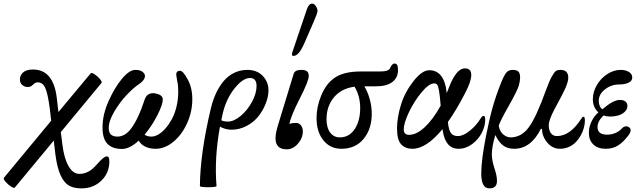

<svg xmlns="http://www.w3.org/2000/svg" viewBox="-70 -811 3535 1061"><path d="M12.2 225.1Q7.8 231 -9.3 219.7Q-26.4 208.5 -39.8 192.9Q-53.2 177.2 -48.8 171.9L212.9 -144L205.1 -210.9Q194.3 -293.9 180.2 -325Q166 -356 138.2 -356Q125 -356 111.8 -342.8Q100.6 -330.1 84 -330.1Q65.9 -330.1 53 -341.3Q40 -352.5 40 -372.1Q40 -395 57.9 -410.9Q75.7 -426.8 112.8 -426.8Q223.1 -426.8 243.2 -274.9L252.9 -191.9L431.2 -405.8Q435.5 -411.6 452.1 -400.9Q468.8 -390.1 481.9 -374.5Q495.1 -358.9 491.2 -353L266.1 -81.1L274.9 -11.2Q283.7 61.5 308.1 105.7Q332.5 149.9 369.1 149.9Q420.9 149.9 463.9 99.1Q503.9 53.2 519 53.2Q527.3 53.2 530.8 59.3Q534.2 65.4 534.2 82Q534.2 144.5 490 187.3Q445.8 230 379.9 230Q337.4 230 310.3 214.1Q283.2 198.2 264.2 156Q245.1 113.8 235.8 40L227.1 -34.2Z M604 12.2Q552.7 12.2 524.7 -15.1Q496.6 -42.5 496.6 -106.9Q496.6 -179.2 530.8 -253.9Q564.5 -329.1 605 -377Q645.5 -424.8 677.7 -424.8Q705.6 -424.8 718.8 -413.1Q734.9 -400.9 730 -382.8Q725.1 -364.7 696.8 -345.2Q667 -325.2 629.9 -286.1Q592.8 -247.1 561.8 -194.8Q530.8 -142.6 530.8 -103Q530.8 -56.2 578.6 -56.2Q619.6 -56.2 651.9 -97.2Q693.4 -150.4 730 -262.2Q737.8 -285.2 755.6 -292.2Q773.4 -299.3 792 -293.9Q829.6 -286.1 829.6 -261.2Q829.6 -233.4 799.8 -174.6Q770 -115.7 729 -66.9Q742.7 -56.2 767.6 -56.2Q784.2 -56.2 804 -67.1Q823.7 -78.1 843.3 -100.1Q862.8 -122.1 878.9 -151.1Q895 -180.2 905 -220.5Q915 -260.7 915 -304.2Q915 -339.4 909.7 -360.8Q903.8 -393.1 903.8 -397.9Q903.8 -419.9 924.8 -419.9Q941.9 -419.9 966.8 -373Q992.7 -326.7 992.7 -262.2Q992.7 -193.8 964.1 -130.4Q935.5 -66.9 888.4 -27.8Q841.3 11.2 790 11.2Q756.3 11.2 731.7 -1.2Q707 -13.7 696.8 -34.2Q647 12.2 604 12.2Z M1034.7 216.8Q1036.1 35.2 1095.7 -213.9Q1106.4 -258.3 1123.5 -295.2Q1140.6 -332 1165 -361.8Q1189.5 -391.6 1223.4 -408.2Q1257.3 -424.8 1297.4 -424.8Q1350.1 -424.8 1381.8 -391.6Q1413.6 -358.4 1413.6 -312Q1413.6 -277.8 1398.9 -240Q1384.3 -202.1 1358.9 -169.4Q1333.5 -136.7 1293.7 -115.5Q1253.9 -94.2 1208.5 -94.2Q1178.2 -94.2 1145.5 -110.8Q1113.8 62.5 1126.5 216.8Q1126.5 223.6 1080.6 223.6Q1034.7 223.6 1034.7 216.8ZM1161.6 -187Q1160.2 -180.2 1157.2 -167Q1154.3 -153.8 1152.8 -147Q1164.1 -139.2 1189.5 -139.2Q1222.7 -139.2 1260 -170.4Q1297.4 -201.7 1322.5 -248.3Q1347.7 -294.9 1347.7 -335.9Q1347.7 -379.9 1311.5 -379.9Q1272 -379.9 1226.3 -322.8Q1180.7 -265.6 1161.6 -187Z M1552.2 -502Q1543.5 -502 1543.5 -509.8Q1543.5 -516.1 1544.4 -519L1623.5 -752.9Q1635.3 -791 1654.3 -791Q1666.5 -791 1675.5 -777.1Q1684.6 -763.2 1684.6 -750Q1684.6 -738.3 1660.6 -684.1L1611.3 -570.8Q1581.1 -502 1552.2 -502ZM1514.6 14.2Q1452.6 14.2 1452.6 -46.9Q1452.6 -74.7 1465.3 -116.2L1552.2 -400.9Q1558.1 -424.8 1594.2 -424.8Q1616.7 -424.8 1626.5 -417Q1636.2 -409.2 1636.2 -391.1Q1636.2 -363.3 1586.4 -266.1Q1537.1 -169.9 1529.3 -126Q1543.9 -131.8 1566.4 -131.8Q1582 -131.8 1592.8 -118.4Q1603.5 -105 1603.5 -85Q1603.5 -47.9 1576.2 -16.8Q1548.8 14.2 1514.6 14.2Z M1816.4 11.2Q1754.9 11.2 1717 -35.6Q1679.2 -82.5 1679.2 -158.2Q1679.2 -219.7 1704.1 -280.8Q1717.3 -313 1733.9 -336.4Q1750.5 -359.9 1775.9 -378.7Q1801.3 -397.5 1838.1 -406.7Q1875 -416 1923.3 -416H2031.2Q2079.1 -416 2086.4 -436Q2090.8 -446.8 2097.2 -453.4Q2103.5 -460 2109.4 -460Q2120.1 -460 2124.8 -451.7Q2129.4 -443.4 2129.4 -423.8Q2129.4 -381.3 2098.1 -357.7Q2066.9 -334 2007.3 -334H1943.4Q1961.9 -303.7 1973.1 -263.4Q1984.4 -223.1 1984.4 -182.1Q1984.4 -98.6 1939.5 -43.7Q1894.5 11.2 1816.4 11.2ZM1734.4 -151.9Q1734.4 -105.5 1754.4 -78.6Q1774.4 -51.8 1808.1 -51.8Q1858.9 -51.8 1889.6 -96.9Q1920.4 -142.1 1920.4 -214.8Q1920.4 -280.3 1889.2 -332Q1816.4 -322.3 1775.4 -273.2Q1734.4 -224.1 1734.4 -151.9Z M2209.5 11.2Q2169.9 11.2 2147 -13.2Q2124 -37.6 2124 -101.1Q2124 -162.1 2146 -232.9Q2167.5 -302.2 2214.8 -362.5Q2262.2 -422.9 2302.2 -422.9Q2343.8 -422.9 2368.2 -390.9Q2392.6 -358.9 2398.4 -298.8V-295.9Q2410.6 -326.2 2413.1 -333Q2429.2 -375.5 2451.2 -404.3Q2473.1 -433.1 2500 -433.1Q2534.2 -433.1 2534.2 -396Q2534.2 -359.9 2498 -292Q2449.2 -198.7 2405.3 -137.2V-133.8Q2410.2 -90.8 2422.4 -75Q2434.6 -59.1 2460.4 -59.1Q2489.7 -59.1 2526.1 -88.4Q2562.5 -117.7 2586.4 -157.2Q2594.7 -170.9 2603 -170.9Q2611.3 -170.9 2611.3 -148.9Q2611.3 -114.7 2593 -78.1Q2574.7 -41.5 2539.6 -15.1Q2504.4 11.2 2463.4 11.2Q2392.1 11.2 2376.5 -88.9Q2375 -93.3 2375 -97.2Q2285.6 11.2 2209.5 11.2ZM2161.1 -96.2Q2161.1 -65.9 2190.4 -65.9Q2231.9 -65.9 2277.6 -108.6Q2323.2 -151.4 2365.2 -227.1Q2360.8 -282.7 2356.2 -309.1Q2351.6 -335.4 2345.9 -342.8Q2340.3 -350.1 2329.1 -350.1Q2300.8 -350.1 2260 -301.3Q2219.2 -252.4 2190.2 -191.7Q2161.1 -130.9 2161.1 -96.2Z M2634.3 230Q2589.4 230 2589.4 147.9Q2589.4 73.7 2616.2 -62Q2633.8 -151.9 2652.6 -218.8Q2671.4 -285.6 2701.2 -358.9Q2716.3 -396 2728.5 -410.4Q2740.7 -424.8 2764.2 -424.8Q2785.2 -424.8 2794.7 -415.5Q2804.2 -406.2 2804.2 -380.9Q2804.2 -364.7 2796.4 -335.9Q2783.7 -300.3 2741 -225.3Q2698.2 -150.4 2686 -117.2Q2690.9 -85 2710.7 -68.4Q2730.5 -51.8 2751 -51.8Q2812 -51.8 2853.3 -109.1Q2894.5 -166.5 2946.3 -311Q2965.3 -362.8 2979.2 -387.9Q2993.2 -413.1 3002.4 -418.9Q3011.7 -424.8 3027.3 -424.8Q3070.3 -424.8 3070.3 -381.8Q3070.3 -361.3 3055.9 -327.6Q3041.5 -293.9 2995.1 -209Q2962.4 -147.9 2962.4 -119.1Q2962.4 -90.8 2974.4 -75Q2986.3 -59.1 3007.3 -59.1Q3080.6 -59.1 3142.1 -154.8Q3148.9 -166 3155.3 -166Q3162.1 -166 3162.1 -144Q3162.1 -126 3156.7 -105.5Q3151.4 -85 3140.1 -64.2Q3128.9 -43.5 3113 -26.6Q3097.2 -9.8 3074.2 0.7Q3051.3 11.2 3024.4 11.2Q2982.9 11.2 2954.1 -23.2Q2925.3 -57.6 2925.3 -98.1L2918.9 -99.1Q2863.8 11.2 2771 11.2Q2736.3 11.2 2712.2 -5.6Q2688 -22.5 2667 -64.9Q2647.9 0 2647.9 41Q2647.9 76.7 2663.1 121.1Q2676.3 160.2 2676.3 189Q2676.3 230 2634.3 230Z M3277.8 11.2Q3233.9 11.2 3209 -12.5Q3184.1 -36.1 3184.1 -77.1Q3184.1 -108.4 3198.7 -139.4Q3213.4 -170.4 3236.8 -189.9Q3206.1 -217.8 3206.1 -263.2Q3206.1 -302.7 3228 -340.6Q3250 -378.4 3285.9 -401.6Q3321.8 -424.8 3359.9 -424.8Q3386.7 -424.8 3405.3 -413.6Q3423.8 -402.3 3423.8 -382.8Q3423.8 -363.8 3403.6 -354Q3383.3 -344.2 3351.1 -344.2Q3308.1 -344.2 3273.4 -317.4Q3238.8 -290.5 3238.8 -253.9Q3238.8 -238.8 3244.1 -225.8Q3249.5 -212.9 3258.8 -207Q3318.4 -258.8 3355 -258.8Q3375 -258.8 3386 -250.2Q3397 -241.7 3397 -226.1Q3397 -200.2 3370.4 -183.6Q3343.8 -167 3301.8 -167Q3282.2 -167 3265.1 -172.9Q3231.9 -141.1 3231.9 -108.9Q3231.9 -66.9 3285.2 -66.9Q3309.6 -66.9 3331.1 -76.2Q3352.5 -85.4 3366.7 -101.1Q3375 -110.8 3386.2 -112.5Q3397.5 -114.3 3405.8 -107.9Q3415.5 -102.1 3414.8 -89.6Q3414.1 -77.1 3402.8 -63Q3372.1 -22.9 3343.5 -5.9Q3314.9 11.2 3277.8 11.2Z"/></svg>

Font: Junicode SmCond Medium
Style: Italic
Weight: 500
Width: 4
Italic angle: -11°
Designer: Peter S. Baker
Version: Version 2.206